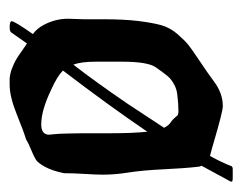

<svg xmlns="http://www.w3.org/2000/svg" viewBox="-70 -426 481 380"><g transform="rotate(90 170.0 -235.5)"><path d="M65.4 -48.8Q61.5 -43 54.2 -32.7Q46.9 -22.5 44.9 -19.5Q43 -14.6 34.2 -14.6Q21.5 -14.6 21.5 -18.6Q21.5 -24.4 46.9 -60.5Q35.2 -69.3 28.3 -83Q16.6 -105.5 16.6 -129.9Q16.6 -134.8 17.1 -145Q17.6 -155.3 17.6 -161.1V-167V-199.2Q17.6 -240.2 21 -268.6Q24.4 -296.9 29.3 -314.5Q34.2 -332 46.9 -346.7Q59.6 -361.3 68.8 -368.7Q78.1 -376 101.6 -391.6Q125 -407.2 140.6 -418.9Q164.1 -436.5 189.5 -436.5Q200.2 -436.5 259.8 -418.9Q263.7 -418 273.4 -415Q283.2 -412.1 288.1 -411.1Q300.8 -433.6 308.6 -454.1Q310.5 -456.1 313.5 -456.1H331.1Q338.9 -456.1 338.9 -454.1V-452.1Q317.4 -412.1 307.6 -394.5Q309.6 -390.6 309.6 -386.7Q312.5 -362.3 314.5 -320.3Q316.4 -278.3 321.3 -247.1Q325.2 -222.7 325.2 -198.2Q325.2 -186.5 323.7 -162.6Q322.3 -138.7 322.3 -122.1Q317.4 -98.6 309.6 -84.5Q301.8 -70.3 295.4 -66.4Q289.1 -62.5 275.9 -57.1Q262.7 -51.8 254.9 -46.9Q241.2 -43 206.1 -28.8Q170.9 -14.6 147.5 -14.6H134.8Q124 -15.6 114.3 -19.5Q104.5 -23.4 99.1 -26.4Q93.8 -29.3 82 -37.6Q70.3 -45.9 65.4 -48.8ZM169.9 -346.7Q156.2 -345.7 146 -339.8Q135.7 -334 130.4 -327.6Q125 -321.3 113.3 -304.7Q101.6 -289.1 101.6 -237.3V-206.1V-192.4V-184.6Q101.6 -156.2 107.4 -140.6Q141.6 -184.6 185.5 -249L232.4 -320.3Q227.5 -330.1 220.7 -334Q216.8 -336.9 214.4 -339.4Q211.9 -341.8 210.9 -343.3Q210 -344.7 208.5 -346.2Q207 -347.7 205.1 -348.1Q203.1 -348.6 199.2 -348.6Q184.6 -348.6 169.9 -346.7ZM240.2 -287.1Q188.5 -210.9 119.1 -120.1Q130.9 -108.4 157.2 -96.7Q198.2 -77.1 225.6 -77.1Q246.1 -77.1 246.1 -92.8Q246.1 -94.7 245.1 -102.5Q244.1 -110.4 243.7 -130.9Q243.2 -151.4 243.2 -184.6V-216.8Q243.2 -257.8 240.2 -287.1Z"/></g></svg>

Font: Isabella
Style: Medium
Weight: 500
Designer: John Stracke
Version: Version 001.202